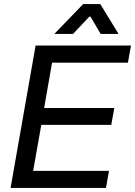

<svg xmlns="http://www.w3.org/2000/svg" viewBox="-20 -924 664 944"><path d="M155 -700H624L609 -616H236L197 -393H542L527 -310H183L143 -84H516L501 0H32ZM389 -904H473L563 -757H475L425 -842H419L339 -757H247Z"/></svg>

Font: Chakra Petch Medium
Style: Italic
Weight: 500
Italic angle: -10°
Designer: Katatrad Aksorn Co.,Ltd.
Foundry: Cadson Demak Co.,Ltd.
Version: Version 1.000; ttfautohint (v1.6)